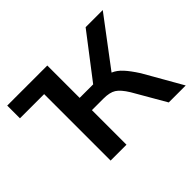

<svg xmlns="http://www.w3.org/2000/svg" viewBox="-113 -684 864 864"><g transform="rotate(-45 319.0 -252.0)"><path d="M160 0V-423H6V-504H261V-298H347L505 -504H614L443 -277Q467 -267 488 -244Q509 -221 534 -182L638 0H530L441 -154Q417 -193 395.5 -206.5Q374 -220 335 -220H261V0Z"/></g></svg>

Font: Mulish SemiBold
Style: Regular
Weight: 600
Designer: Vernon Adams
Foundry: Vernon Adams
Version: Version 3.603; ttfautohint (v1.8.3)